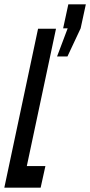

<svg xmlns="http://www.w3.org/2000/svg" viewBox="-50 -868 417 888"><path d="M347 -848H266L242 -737H263L214 -607H262L323 -737ZM-30 0H138L160 -100H74L209 -735H126Z"/></svg>

Font: League Gothic Condensed Italic
Style: Regular
Weight: 400
Width: 3
Designer: Tyler Finck
Foundry: The League of Moveable Type
Version: Version 1.001;PS 001.001;hotconv 1.0.56;makeotf.lib2.0.21325